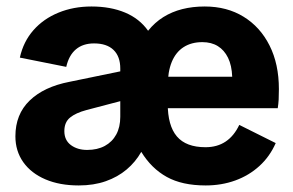

<svg xmlns="http://www.w3.org/2000/svg" viewBox="-20 -554 895 586"><path d="M366 -250.2 243.8 -218.1Q211.1 -209.4 193.7 -195.1Q176.4 -180.9 176.4 -153.9Q176.4 -126.1 196.4 -111.2Q216.4 -96.4 246 -96.4Q277.2 -96.4 299.8 -108.6Q322.5 -120.9 334.8 -143.5Q347.1 -166.1 347.1 -197.7V-344.7Q347.1 -381.7 326.5 -401.6Q305.9 -421.5 267.1 -421.5Q233 -421.5 211.6 -403.3Q190.2 -385.2 182.2 -349.9L40.6 -378.2Q51.3 -426.9 82 -461.8Q112.7 -496.7 158.5 -515.4Q204.4 -534.2 259.2 -534.2Q317.5 -534.2 361.8 -515.6Q406 -497 432 -460.1Q452.5 -485.6 478.6 -501.9Q504.8 -518.2 536.3 -526.2Q567.9 -534.2 604.7 -534.2Q672.8 -534.2 723.5 -502.9Q774.3 -471.7 802.7 -415.1Q831.2 -358.6 831.2 -282.1Q831.2 -263.7 830.5 -250.1Q829.7 -236.5 827.7 -223.7H480.7V-319.9H688.7Q687.4 -354.3 676 -377.7Q664.5 -401.1 644.9 -413.2Q625.3 -425.4 597.5 -425.4Q564.1 -425.4 540.3 -410.1Q516.6 -394.9 504.2 -364.9Q491.9 -334.8 491.9 -290.5V-238.2Q491.9 -170.4 519.9 -137.6Q547.9 -104.7 607.3 -104.7Q642.8 -104.7 668.5 -121.8Q694.2 -138.9 710.3 -172.8L821.5 -117.3Q803.6 -76.4 771.8 -47.4Q740 -18.4 698.1 -3.2Q656.2 12 607.8 12Q535.8 12 489 -14Q442.1 -39.9 411.2 -90.5Q393.5 -59.4 366.4 -36.6Q339.2 -13.7 302.7 -0.9Q266.1 12 220.2 12Q162.1 12 118.6 -6.6Q75.1 -25.2 51 -59.1Q27 -93.1 27 -138.1Q27 -205.2 70.6 -247.2Q114.1 -289.2 192.1 -304.3L366 -340.1Z"/></svg>

Font: TikTok Sans Light
Style: Regular
Weight: 300
Version: Version 4.000